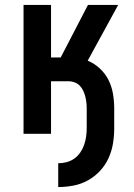

<svg xmlns="http://www.w3.org/2000/svg" viewBox="-20 -540 540 775"><path d="M215 215V119Q232 119 249 114.5Q266 110 280 100Q294 90 304 75.5Q314 61 319.5 45Q325 29 327.5 12Q330 -5 330 -22V-103Q330 -115 328.5 -127.5Q327 -140 324 -151.5Q321 -163 315.5 -174.5Q310 -186 301.5 -194.5Q293 -203 281.5 -207.5Q270 -212 258 -212H186V0H75V-520H186V-308H225L335 -520H457L334 -295Q361 -284 383 -263.5Q405 -243 418 -217Q431 -191 436 -161.5Q441 -132 441 -103V-22Q441 9 436 39.5Q431 70 418 98.5Q405 127 383.5 150Q362 173 335 188Q308 203 277 209Q246 215 215 215Z"/></svg>

Font: Moesevka
Style: Bold
Weight: 700
Monospace: yes
Designer: Belleve Invis
Foundry: Belleve Invis
Version: Version 32.5.0; ttfautohint (v1.8.4)